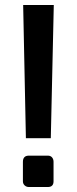

<svg xmlns="http://www.w3.org/2000/svg" viewBox="-20 -751 311 771"><path d="M72 -23V-101Q72 -126 96 -126H172Q183 -126 189 -119Q195 -112 195 -101V-23Q195 0 172 0H96Q86 0 79 -6.5Q72 -13 72 -23ZM73 -731H196L184 -196H84Z"/></svg>

Font: Exo
Style: DemiBold
Weight: 600
Designer: Natanael Gama
Version: Version 1.00